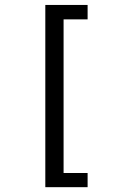

<svg xmlns="http://www.w3.org/2000/svg" viewBox="-20 -651 540 780"><path d="M164.1 -630.9H335.9V-572.3H238.3V51.8H335.9V109.4H164.1Z"/></svg>

Font: BabelStone Marchen
Style: Regular
Weight: 400
Designer: Andrew West
Foundry: Andrew West
Version: Version 9.003 2021-11-11